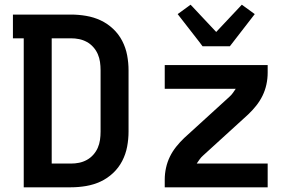

<svg xmlns="http://www.w3.org/2000/svg" viewBox="-20 -797 1240 817"><path d="M81 0V-634H35V-735H282Q314 -735 346.5 -729.5Q379 -724 408 -710.5Q437 -697 461 -674.5Q485 -652 500 -623Q515 -594 521 -562Q527 -530 527 -498V-237Q527 -205 521 -173Q515 -141 500 -112Q485 -83 461 -60.5Q437 -38 408 -24.5Q379 -11 346.5 -5.5Q314 0 282 0ZM200 -101H282Q300 -101 317 -104.5Q334 -108 349.5 -116.5Q365 -125 377 -138.5Q389 -152 396 -168Q403 -184 405.5 -201.5Q408 -219 408 -237V-498Q408 -516 405.5 -533.5Q403 -551 396 -567Q389 -583 377 -596.5Q365 -610 349.5 -618.5Q334 -627 317 -630.5Q300 -634 282 -634H200ZM681 0V-33Q681 -58 686.5 -83Q692 -108 703 -130.5Q714 -153 730 -173Q746 -193 764 -210L956 -385Q964 -392 970.5 -401Q977 -410 983 -419H681V-520H1119V-488Q1119 -462 1113.5 -437Q1108 -412 1097 -389.5Q1086 -367 1070 -347Q1054 -327 1036 -310L844 -135Q836 -128 829.5 -119Q823 -110 817 -101H1119V0ZM842 -600 827 -620 736 -737 791 -777 900 -661 1009 -777 1064 -737 958 -600Z"/></svg>

Font: Iosevka Book
Style: Bold
Weight: 700
Designer: Belleve Invis
Foundry: Belleve Invis
Version: Version 28.0.7; ttfautohint (v1.8.3)